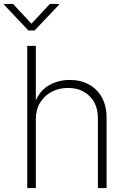

<svg xmlns="http://www.w3.org/2000/svg" viewBox="-49 -962 655 982"><path d="M134.3 -353V0H90.3V-727.5H134.3V-423.8H125.5Q145.5 -490.7 195.6 -522Q245.6 -553.2 307.6 -553.2Q363.3 -553.2 405.8 -530Q448.2 -506.8 472.2 -463.6Q496.1 -420.4 496.1 -359.9V0H451.7V-357.4Q451.7 -427.7 409.4 -470Q367.2 -512.2 298.8 -512.2Q252 -512.2 214.6 -492.2Q177.2 -472.2 155.8 -436.5Q134.3 -400.9 134.3 -353ZM17.6 -941.9 111.8 -840.8 206.1 -941.9H253.4V-938.5L127.9 -806.2H96.2L-28.8 -938.5V-941.9Z"/></svg>

Font: Inter ExtraLight
Style: Regular
Weight: 250
Designer: Rasmus Andersson
Foundry: rsms
Version: Version 4.001;git-66647c0bb